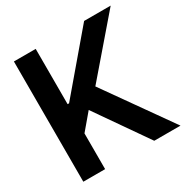

<svg xmlns="http://www.w3.org/2000/svg" viewBox="-166 -867 974 1006"><g transform="rotate(-30 320.5 -364.0)"><path d="M52.7 0V-727.5H184.6V-393.1H193.4L477.5 -727.5H638.2L356.9 -400.9L640.6 0H481.9L265.1 -311.5L184.6 -216.3V0Z"/></g></svg>

Font: Inter Tight SemiBold
Style: Regular
Weight: 600
Designer: Rasmus Andersson
Foundry: rsms
Version: Version 3.004; ttfautohint (v1.8.4.7-5d5b)